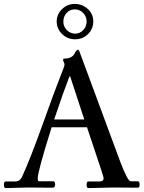

<svg xmlns="http://www.w3.org/2000/svg" viewBox="-46 -960 734 982"><path d="M533 -1 406 2Q397 2 397 -15Q397 -32 406 -32H463Q484 -32 484 -49Q484 -56 446 -168.5Q408 -281 399 -309H218Q147 -83 147 -48Q147 -33 153 -33H225Q236 -33 236 -16.5Q236 0 223 0L94 -1L-17 2Q-26 2 -26 -15Q-26 -32 -17 -32H33Q55 -32 66 -54Q108 -145 172.5 -325Q237 -505 260.5 -563.5Q284 -622 284 -628.5Q284 -635 280 -643Q276 -651 276 -653Q276 -661 290.5 -661Q305 -661 317.5 -668Q330 -675 334 -684Q345 -706 354 -706Q358 -706 368 -676L569 -133Q607 -33 622 -33H658Q668 -33 668 -16.5Q668 0 660 0ZM309 -569Q278 -489 231 -349H385Q318 -552 313 -569ZM431 -850.5Q431 -812 404 -785.5Q377 -759 338 -759Q299 -759 271.5 -786Q244 -813 244 -850Q244 -887 271.5 -913.5Q299 -940 336.5 -940Q374 -940 402.5 -914.5Q431 -889 431 -850.5ZM278 -849.5Q278 -824 296 -806Q314 -788 338.5 -788Q363 -788 380 -806.5Q397 -825 397 -850Q397 -875 379.5 -893.5Q362 -912 336.5 -912Q311 -912 294.5 -893.5Q278 -875 278 -849.5Z"/></svg>

Font: Sedan
Style: Regular
Weight: 400
Designer: Sebastian Salazar
Foundry: Sebastian Salazar
Version: Version 1.001